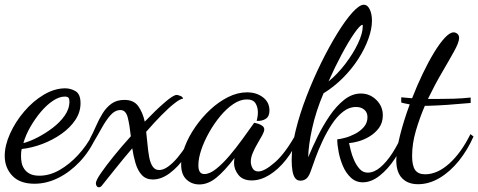

<svg xmlns="http://www.w3.org/2000/svg" viewBox="-35 -734 2025 813"><path d="M111 44Q49 44 17 10Q-15 -24 -15 -74Q-15 -118 7.5 -168Q30 -218 67.5 -262Q105 -306 150.5 -333Q196 -360 241 -360Q265 -360 285.5 -347.5Q306 -335 306 -297Q306 -259 284 -226Q262 -193 225 -167Q188 -141 144.5 -124.5Q101 -108 57 -103Q55 -95 54.5 -87.5Q54 -80 54 -72Q54 -60 56.5 -46Q59 -32 67.5 -19Q76 -6 91.5 2Q107 10 132 10Q175 10 217 -14Q259 -38 295.5 -77.5Q332 -117 357 -165L372 -154Q345 -94 303 -49.5Q261 -5 211.5 19.5Q162 44 111 44ZM64 -128Q91 -135 124 -152Q157 -169 188 -192.5Q219 -216 239 -244.5Q259 -273 259 -304Q259 -315 255 -320Q251 -325 239 -325Q216 -325 189.5 -307.5Q163 -290 138.5 -261Q114 -232 94 -197.5Q74 -163 64 -128Z M384 59Q378 59 374.5 54Q371 49 371 42Q371 30 392 -0.5Q413 -31 446.5 -72.5Q480 -114 519 -157Q514 -204 506 -236Q498 -268 475 -268Q452 -268 433 -246.5Q414 -225 396 -192.5Q378 -160 357 -125L345 -145Q359 -171 371.5 -200Q384 -229 399.5 -254Q415 -279 437 -295Q459 -311 492 -311Q531 -311 550 -285Q569 -259 578 -219Q624 -267 661.5 -299.5Q699 -332 713 -332Q718 -332 728.5 -328Q739 -324 740 -316Q729 -316 704.5 -297Q680 -278 649 -246.5Q618 -215 584 -176Q587 -152 589.5 -123.5Q592 -95 596.5 -70Q601 -45 611 -29.5Q621 -14 639 -14Q657 -14 677.5 -29Q698 -44 717.5 -67.5Q737 -91 753.5 -117Q770 -143 780 -164L792 -153Q777 -109 748 -68Q719 -27 683.5 -0.5Q648 26 612 26Q583 26 565.5 7Q548 -12 539 -42.5Q530 -73 525 -106Q484 -58 449.5 -14.5Q415 29 397 51Q391 59 384 59Z M809 47Q777 47 754.5 26Q732 5 732 -38Q732 -73 748 -114.5Q764 -156 792 -196.5Q820 -237 855.5 -270Q891 -303 931 -323Q971 -343 1011 -343Q1051 -343 1078.5 -322Q1106 -301 1106 -266Q1106 -241 1090.5 -231Q1075 -221 1052 -222Q1054 -231 1055.5 -240Q1057 -249 1057 -258Q1057 -280 1047 -296.5Q1037 -313 1010 -313Q982 -313 953 -293.5Q924 -274 897.5 -242Q871 -210 850 -172.5Q829 -135 817 -99Q805 -63 805 -34Q805 3 830 3Q853 3 880.5 -19Q908 -41 936.5 -74.5Q965 -108 991 -144Q1017 -180 1037 -208Q1040 -214 1043 -214Q1048 -213 1058 -210Q1068 -207 1076 -201Q1084 -195 1084 -186Q1084 -177 1075.5 -161.5Q1067 -146 1055.5 -126.5Q1044 -107 1035.5 -87Q1027 -67 1027 -50Q1027 -35 1034.5 -21.5Q1042 -8 1059 -8Q1085 -8 1129 -46.5Q1173 -85 1218 -166L1231 -153Q1209 -99 1176 -57.5Q1143 -16 1105.5 7Q1068 30 1031 30Q993 30 974.5 6.5Q956 -17 956 -44Q956 -49 956.5 -54Q957 -59 958 -65Q916 -10 881 18.5Q846 47 809 47Z M1501 38Q1472 38 1451 18.5Q1430 -1 1417.5 -30Q1405 -59 1399 -90Q1393 -121 1393 -144Q1405 -145 1426 -150.5Q1447 -156 1469 -167.5Q1491 -179 1506 -196.5Q1521 -214 1521 -238Q1521 -258 1507.5 -269.5Q1494 -281 1473 -281Q1443 -281 1417 -260.5Q1391 -240 1369.5 -207Q1348 -174 1330.5 -136.5Q1313 -99 1300.5 -64.5Q1288 -30 1280 -7Q1272 15 1261.5 23Q1251 31 1237 31Q1223 31 1215 20.5Q1207 10 1203.5 -10Q1200 -30 1200 -57Q1200 -112 1217 -181.5Q1234 -251 1262.5 -325Q1291 -399 1325 -468Q1359 -537 1393.5 -593Q1428 -649 1457.5 -681.5Q1487 -714 1506 -714Q1521 -714 1530.5 -694.5Q1540 -675 1540 -646Q1540 -612 1525 -570Q1510 -528 1482.5 -485Q1455 -442 1417 -404Q1379 -366 1335 -339Q1303 -264 1287 -191.5Q1271 -119 1270 -68Q1287 -109 1309.5 -155Q1332 -201 1360.5 -243Q1389 -285 1422.5 -311.5Q1456 -338 1493 -338Q1531 -338 1558.5 -311Q1586 -284 1586 -246Q1586 -214 1569.5 -192Q1553 -170 1529.5 -156Q1506 -142 1482.5 -135.5Q1459 -129 1443 -128Q1445 -119 1450 -98Q1455 -77 1464.5 -55.5Q1474 -34 1488 -18.5Q1502 -3 1522 -3Q1549 -3 1575.5 -25.5Q1602 -48 1626 -85Q1650 -122 1670 -168L1681 -156Q1666 -106 1637 -62Q1608 -18 1572.5 10Q1537 38 1501 38ZM1356 -389Q1395 -421 1428 -464.5Q1461 -508 1481 -550.5Q1501 -593 1501 -622Q1501 -625 1501 -626.5Q1501 -628 1499 -629Q1489 -627 1465.5 -593.5Q1442 -560 1413 -506Q1384 -452 1356 -389Z M1735 46Q1692 46 1667.5 20.5Q1643 -5 1643 -55Q1643 -98 1659 -161.5Q1675 -225 1700 -292Q1691 -294 1682 -295.5Q1673 -297 1664 -300V-322Q1675 -321 1686 -320Q1697 -319 1710 -318Q1731 -372 1755 -422Q1779 -472 1803 -511.5Q1827 -551 1848.5 -574Q1870 -597 1886 -597Q1894 -597 1901.5 -591Q1909 -585 1909 -573Q1909 -555 1888 -517Q1867 -479 1836.5 -427Q1806 -375 1777 -315Q1786 -315 1795 -315Q1804 -315 1812 -315Q1849 -315 1885 -316Q1921 -317 1958 -321V-298Q1903 -293 1859 -290Q1815 -287 1778 -286Q1774 -286 1771 -286Q1768 -286 1764 -286Q1742 -235 1726 -180.5Q1710 -126 1710 -74Q1710 -32 1723 -14Q1736 4 1765 4Q1817 4 1867.5 -41.5Q1918 -87 1957 -166L1970 -156Q1945 -99 1908 -53Q1871 -7 1826.5 19.5Q1782 46 1735 46Z"/></svg>

Font: Dancing Script Medium
Style: Regular
Weight: 500
Designer: Pablo Impallari
Foundry: Pablo Impallari
Version: Version 2.000